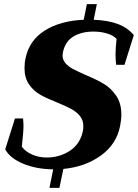

<svg xmlns="http://www.w3.org/2000/svg" viewBox="-20 -805 664 924"><path d="M536 -543Q536 -571 541 -618Q525 -635 495 -644Q465 -653 429 -653Q373 -653 333.5 -629.5Q294 -606 283 -554Q281 -544 281 -539Q281 -517 295 -501Q309 -485 329.5 -474Q350 -463 390 -445Q445 -422 479.5 -401.5Q514 -381 539 -344.5Q564 -308 564 -254Q564 -229 558 -199Q541 -111 465.5 -56.5Q390 -2 285 8L266 99H218L236 10Q155 9 92 -17Q29 -43 5 -86L52 -235H91Q93 -213 93 -200Q93 -169 85 -99Q103 -75 135 -61Q167 -47 205 -47Q267 -47 316.5 -79.5Q366 -112 379 -175Q381 -183 381 -198Q381 -227 364.5 -247Q348 -267 324 -280Q300 -293 257 -311Q206 -331 174 -349Q142 -367 120 -398.5Q98 -430 98 -477Q98 -504 103 -525Q121 -611 195.5 -658Q270 -705 383 -710L398 -785H446L431 -710Q500 -707 547 -689.5Q594 -672 624 -636L579 -493H539Q536 -517 536 -543Z"/></svg>

Font: Trirong ExtraBold
Style: Italic
Weight: 800
Italic angle: -12°
Designer: Katatrad Team
Foundry: CadsonDemak
Version: Version 1.001